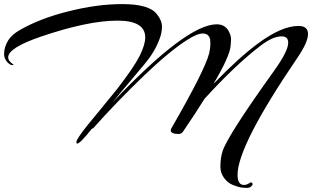

<svg xmlns="http://www.w3.org/2000/svg" viewBox="-23 -683 1528 940"><path d="M355 20Q351 20 351 12Q351 -2 407 -72Q415 -82 472 -151Q529 -220 551 -248Q633 -354 660.5 -409Q688 -464 688 -500Q688 -582 552 -582Q408 -582 178 -504Q17 -449 17 -402Q17 -385 40 -369Q47 -365 39.5 -364.5Q32 -364 27 -367Q-3 -387 -3 -419Q-3 -451 15.5 -482.5Q34 -514 76 -537Q172 -592 306 -626Q450 -663 575 -663Q707 -663 745 -614Q770 -583 770 -552.5Q770 -522 758 -492Q736 -431 687 -372Q677 -359 619.5 -291.5Q562 -224 530 -184Q891 -564 1038 -564Q1080 -564 1098 -528Q1108 -508 1108 -493Q1108 -478 1106 -459Q1103 -409 1022 -272Q1144 -399 1240 -470Q1356 -556 1438 -556Q1485 -556 1485 -516.5Q1485 -477 1435 -403Q1140 30 1140 173Q1140 218 1166 222Q1182 225 1200 212Q1207 207 1212 213.5Q1217 220 1208 228.5Q1199 237 1187 237Q1175 237 1159 235Q1143 233 1117 222.5Q1091 212 1073.5 187.5Q1056 163 1056 133Q1056 90 1067 56Q1094 -23 1320 -338Q1388 -433 1388 -474Q1388 -505 1356 -505Q1313 -505 1255 -461Q1131 -367 978 -199Q936 -131 874 -40Q865 -27 853 -27Q813 -27 813 -45Q813 -49 815 -53Q981 -341 1001 -422Q1007 -450 1007 -465.5Q1007 -481 1006 -490Q999 -519 970 -519Q941 -519 891 -486Q805 -431 678 -309Q551 -187 434 -56Q431 -53 427 -53Q369 20 355 20Z"/></svg>

Font: Arizonia
Style: Regular
Weight: 400
Designer: Robert E. Leuschke
Foundry: Robert E. Leuschke
Version: Version 1.003